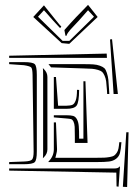

<svg xmlns="http://www.w3.org/2000/svg" viewBox="-20 -749 573 789"><path d="M244.6 -625.5Q251 -633.3 268.8 -652.6Q286.6 -671.9 291.5 -677.2L341.8 -729L381.3 -679.2L264.6 -568.8L233.4 -571.8L116.7 -679.2L160.6 -727.1L206.1 -670.4Q211.4 -664.6 218.8 -654.8Q226.1 -645 231.9 -640.1L227.1 -633.3Q223.1 -637.7 197.8 -665L160.6 -707L136.2 -680.2L237.3 -581.1H265.1L366.2 -680.2L341.8 -707L304.7 -665Q297.4 -657.2 285.9 -645Q274.4 -632.8 269.3 -627.2Q264.2 -621.6 259.3 -614.5Q254.4 -607.4 253.4 -602.1H249ZM210 -432.6 218.8 -314.5H252.4Q270 -314.9 277.8 -318.4Q285.6 -321.8 291 -335.9Q296.4 -350.1 296.4 -379.9L305.2 -379.4Q304.7 -328.6 294.9 -315.2Q285.2 -301.8 252.4 -301.8H201.2V-432.6ZM446.8 -362.8 432.1 -586.9 440.4 -587.9 464.4 -362.8ZM429.2 -362.8H420.4L419.4 -379.4Q418 -401.4 416.3 -414.3Q414.6 -427.2 409.7 -438Q404.8 -448.7 399.9 -453.4Q395 -458 382.8 -461.7Q370.6 -465.3 358.4 -466.3Q346.2 -467.3 323.2 -467.8L189.9 -472.2L179.2 -485.4H323.2Q348.6 -485.4 363.5 -484.4Q378.4 -483.4 390.9 -478.8Q403.3 -474.1 408.9 -468.8Q414.6 -463.4 419.2 -449.2Q423.8 -435.1 425.3 -421.1Q426.8 -407.2 428.2 -380.4ZM418.5 -528.8 419.4 -511.2H17.6V-520ZM201.2 -246.1H210L214.4 -135.3Q214.8 -127.9 210.4 -111.8L207.5 -100.6H376Q397.5 -100.6 408.2 -101.1Q418.9 -101.6 431.4 -103.8Q443.8 -106 449 -109.6Q454.1 -113.3 459.5 -120.8Q464.8 -128.4 466.8 -138.7Q468.8 -148.9 470.2 -164.6H479Q477.1 -135.3 473.1 -120.6Q469.2 -106 457.3 -96.7Q445.3 -87.4 428 -85.2Q410.6 -83 376 -83H179.2V-85Q201.2 -106.9 201.2 -135.3ZM252.4 -262.2 201.2 -266.6V-275.4H252.4Q271 -275.4 280.5 -272.7Q290 -270 296.1 -259Q302.2 -248 303.7 -230.7Q305.2 -213.4 305.2 -179.2H322.8V-415H331.1L339.8 -161.6H287.6V-179.2V-187Q287.6 -214.8 286.9 -227.8Q286.1 -240.7 282 -249.3Q277.8 -257.8 272 -259.5Q266.1 -261.2 252.4 -262.2ZM467.3 18.1 459 17.1 458 -39.6 17.6 -47.9V-56.6H446.3Q457.5 -56.6 462.6 -58.3Q467.8 -60.1 472.7 -65.4H473.1ZM484.9 18.6 499 -205.6H508.3L502.4 19.5ZM17.6 -485.4V-493.7H78.6Q114.3 -493.7 122.8 -485.4Q131.3 -477.1 131.3 -441.4V-127Q131.3 -91.3 122.8 -82.8Q114.3 -74.2 78.6 -74.2H17.6V-83L80.6 -85.4Q105.5 -86.4 111.8 -93.5Q118.2 -100.6 118.2 -126L113.8 -441.4Q113.3 -466.3 108.4 -471.7Q103.5 -477.1 78.6 -481ZM174.8 -135.3Q174.8 -117.2 160.6 -103L156.2 -98.6Q157.2 -105 157.2 -127V-441.4Q157.2 -461.9 156.2 -469.2L160.6 -464.8Q174.8 -450.7 174.8 -432.6Z"/></svg>

Font: FoglihtenNo03
Style: Regular
Weight: 500
Version: Version 0.59